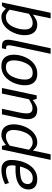

<svg xmlns="http://www.w3.org/2000/svg" viewBox="987 -1727 748 2762"><g transform="rotate(90 1361.0 -346.0)"><path d="M396 -250Q406 -297 404 -341Q402 -385 380 -413.5Q358 -442 307 -442Q273 -442 239 -425Q205 -408 178 -388L119 -111Q137 -91 164 -74Q191 -57 224 -57Q276 -57 310 -85.5Q344 -114 364.5 -158.5Q385 -203 396 -250ZM244 -700 190 -444Q221 -470 257 -489Q293 -508 330 -508Q384 -508 417.5 -486Q451 -464 467.5 -427Q484 -390 486 -344Q488 -298 478 -250Q467 -202 445.5 -156Q424 -110 392 -73Q360 -36 317 -14Q274 8 221 8Q183 8 154.5 -12Q126 -32 106 -57L65 0H15L30 -70L164 -700Z M663 -60H687L675 0H644Q602 0 581 -15Q560 -30 554.5 -57Q549 -84 553.5 -119.5Q558 -155 567 -196L674 -700H754L647 -196Q638 -156 633.5 -125Q629 -94 634.5 -77Q640 -60 663 -60Z M775 -250Q785 -298 806.5 -344Q828 -390 861 -427Q894 -464 939 -486Q984 -508 1042 -508Q1099 -508 1134.5 -486Q1170 -464 1187.5 -427Q1205 -390 1206.5 -344Q1208 -298 1198 -250Q1188 -202 1166.5 -156Q1145 -110 1112 -73Q1079 -36 1034 -14Q989 8 932 8Q874 8 838.5 -14Q803 -36 786 -73Q769 -110 767 -156Q765 -202 775 -250ZM857 -250Q847 -203 848.5 -158.5Q850 -114 872 -85.5Q894 -57 946 -57Q997 -57 1031.5 -85.5Q1066 -114 1086 -158.5Q1106 -203 1116 -250Q1126 -297 1124.5 -341Q1123 -385 1101 -413.5Q1079 -442 1028 -442Q976 -442 942 -413.5Q908 -385 887.5 -341Q867 -297 857 -250Z M1625 0H1545L1598 -250Q1620 -358 1605 -399Q1590 -440 1536 -440Q1502 -440 1468.5 -423Q1435 -406 1408 -388L1326 0H1246L1322 -360L1352 -500H1402L1419 -443Q1449 -468 1486 -488Q1523 -508 1560 -508H1561Q1642 -508 1674.5 -454.5Q1707 -401 1688 -302L1678 -250Z M2030 -442Q1978 -442 1944 -413.5Q1910 -385 1889.5 -341Q1869 -297 1859 -250Q1849 -203 1850 -158.5Q1851 -114 1873.5 -85.5Q1896 -57 1947 -57Q1980 -57 2014.5 -74Q2049 -91 2075 -111L2134 -389Q2116 -408 2089.5 -425Q2063 -442 2030 -442ZM2200 -700H2280L2146 -70L2131 0H2081L2065 -57Q2035 -31 1998 -11.5Q1961 8 1924 8Q1870 8 1836.5 -14Q1803 -36 1786.5 -73Q1770 -110 1768.5 -156Q1767 -202 1777 -250Q1787 -298 1808 -344Q1829 -390 1861.5 -427Q1894 -464 1936.5 -486Q1979 -508 2033 -508Q2070 -508 2098 -489Q2126 -470 2146 -445Z M2544 -443Q2496 -443 2462.5 -418Q2429 -393 2407.5 -351Q2386 -309 2375 -260Q2432 -258 2486.5 -263Q2541 -268 2578.5 -287Q2616 -306 2625 -347Q2634 -388 2613.5 -415.5Q2593 -443 2544 -443ZM2612 -101 2630 -45Q2630 -45 2602 -32Q2574 -19 2526.5 -5.5Q2479 8 2419 8Q2335 8 2300 -52Q2265 -112 2294 -250Q2304 -298 2325.5 -344Q2347 -390 2379.5 -427Q2412 -464 2456.5 -486Q2501 -508 2558 -508Q2645 -508 2680.5 -462Q2716 -416 2702 -347Q2692 -301 2664 -271Q2636 -241 2597 -224.5Q2558 -208 2513.5 -201.5Q2469 -195 2425 -195L2363 -196Q2351 -116 2370.5 -87Q2390 -58 2440 -58Q2485 -58 2524 -69Q2563 -80 2587.5 -90.5Q2612 -101 2612 -101Z"/></g></svg>

Font: Epunda Sans
Style: Italic
Weight: 400
Italic angle: -12.0243°
Designer: Simon Atzbach
Foundry: typofactur
Version: Version 2.204; ttfautohint (v1.8.4.7-5d5b)